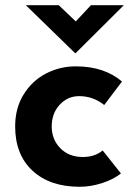

<svg xmlns="http://www.w3.org/2000/svg" viewBox="-20 -703 519 735"><path d="M285 12Q171 12 104.5 -49.5Q38 -111 38 -219Q38 -289 70.5 -341.5Q103 -394 156 -421.5Q209 -449 270 -449Q379 -449 447 -391L379 -301Q336 -335 283 -335Q239 -335 208.5 -302Q178 -269 178 -219Q178 -169 211 -135.5Q244 -102 297 -102Q343 -102 373 -127L443 -39Q414 -16 370.5 -2Q327 12 285 12ZM454 -683 269 -499H268L79 -683H205L270 -621L328 -683Z"/></svg>

Font: Josefin Sans
Style: Bold
Weight: 700
Designer: Santiago Orozco
Foundry: Typemade
Version: Version 2.000